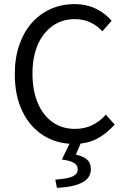

<svg xmlns="http://www.w3.org/2000/svg" viewBox="-20 -688 611 934"><path d="M339 12Q257 12 192 -28.5Q127 -69 89.5 -145Q52 -221 52 -328Q52 -407 74 -470Q96 -533 135 -577Q174 -621 227 -644.5Q280 -668 343 -668Q402 -668 448.5 -644.5Q495 -621 523 -587L478 -536Q452 -564 418.5 -579.5Q385 -595 344 -595Q283 -595 236.5 -562.5Q190 -530 164 -471Q138 -412 138 -330Q138 -248 163.5 -187.5Q189 -127 235.5 -94Q282 -61 345 -61Q391 -61 427.5 -78.5Q464 -96 495 -130L538 -82Q498 -37 450.5 -12.5Q403 12 339 12ZM257 226 249 186Q312 181 335 169.5Q358 158 358 136Q358 116 341 105Q324 94 281 88L325 -3H378L349 64Q384 72 403 88Q422 104 422 135Q422 178 379.5 200Q337 222 257 226Z"/></svg>

Font: Mada
Style: Regular
Weight: 400
Designer: Khaled Hosny
Version: Version 1.5